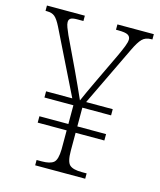

<svg xmlns="http://www.w3.org/2000/svg" viewBox="-108 -792 727 871"><g transform="rotate(15 255.5 -357.0)"><path d="M140 0V-25H164Q203 -25 219.5 -38.5Q236 -52 237 -101V-190H101V-220H237V-308H101V-337H224L77 -635Q61 -667 47.5 -678Q34 -689 11 -689H4V-714H182V-689H153Q131 -689 122.5 -683.5Q114 -678 114 -666Q114 -656 119.5 -641.5Q125 -627 133 -609L202 -464Q217 -432 232.5 -398Q248 -364 260 -337Q267 -354 279.5 -380.5Q292 -407 305 -435L374 -580Q387 -608 395 -628.5Q403 -649 403 -661Q403 -675 391 -682Q379 -689 345 -689H335V-714H506V-689H500Q474 -689 458.5 -673.5Q443 -658 424 -618L289 -337H414V-308H279V-220H414V-190H279V-106Q279 -54 295 -39.5Q311 -25 352 -25H375V0Z"/></g></svg>

Font: Noto Serif Armenian SemiCondensed ExtraLight
Style: Regular
Weight: 200
Width: 4
Designer: Monotype Design Team
Foundry: Monotype Imaging Inc.
Version: Version 2.008; ttfautohint (v1.8.4.7-5d5b)